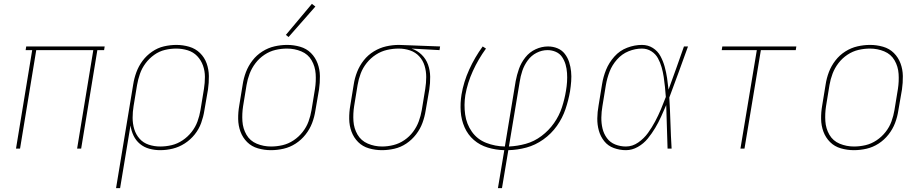

<svg xmlns="http://www.w3.org/2000/svg" viewBox="-20 -771 4792 996"><path d="M63 0H84L168 -511H464L380 0H401L485 -511H520L523 -530H116L113 -511H147Z M582 205H603L657 -120Q661 -92 673 -67Q685 -42 706 -24.5Q727 -7 754.5 0.5Q782 8 811 8Q844 8 876.5 0Q909 -8 938.5 -27Q968 -46 990 -73.5Q1012 -101 1023.5 -133Q1035 -165 1040 -197L1059 -307Q1064 -342 1063.5 -376.5Q1063 -411 1052 -442Q1041 -473 1017.5 -496Q994 -519 961.5 -528.5Q929 -538 895 -538Q863 -538 830.5 -530.5Q798 -523 769 -503Q740 -483 719.5 -455.5Q699 -428 687.5 -396.5Q676 -365 671 -333ZM811 -11Q780 -11 751.5 -20.5Q723 -30 704 -51.5Q685 -73 676.5 -101Q668 -129 668 -160Q668 -191 673 -221L691 -330Q696 -359 706 -388Q716 -417 735 -442.5Q754 -468 780 -486.5Q806 -505 835.5 -512Q865 -519 894 -519Q925 -519 954 -510Q983 -501 1003 -480Q1023 -459 1033 -431Q1043 -403 1043 -372Q1043 -341 1038 -310L1020 -200Q1015 -170 1004.5 -141Q994 -112 974 -86.5Q954 -61 927 -43Q900 -25 870.5 -18Q841 -11 811 -11Z M1385 8H1386Q1418 8 1451 0.5Q1484 -7 1513.5 -26Q1543 -45 1565 -73Q1587 -101 1599 -132.5Q1611 -164 1616 -197L1635 -307Q1640 -342 1639.5 -376.5Q1639 -411 1627.5 -442Q1616 -473 1593 -496Q1570 -519 1537 -528.5Q1504 -538 1470 -538H1469Q1437 -538 1404 -530.5Q1371 -523 1341 -504Q1311 -485 1289.5 -457Q1268 -429 1256 -397.5Q1244 -366 1239 -333L1221 -223Q1215 -189 1215.5 -154Q1216 -119 1227.5 -88Q1239 -57 1262 -34Q1285 -11 1318 -1.5Q1351 8 1385 8ZM1386 -11Q1347 -11 1312 -25.5Q1277 -40 1258.5 -72Q1240 -104 1237.5 -142.5Q1235 -181 1241 -220L1259 -330Q1264 -360 1275 -389Q1286 -418 1305.5 -443.5Q1325 -469 1352 -487Q1379 -505 1409 -512Q1439 -519 1469 -519Q1508 -519 1543 -504.5Q1578 -490 1596.5 -458Q1615 -426 1617.5 -387.5Q1620 -349 1614 -310L1596 -200Q1591 -170 1580.5 -141Q1570 -112 1550 -86.5Q1530 -61 1503 -43Q1476 -25 1446 -18Q1416 -11 1386 -11ZM1477 -579 1616 -737 1598 -751 1463 -590Z M1961 8Q1993 8 2026 0.5Q2059 -7 2088 -26.5Q2117 -46 2138.5 -74Q2160 -102 2171.5 -133.5Q2183 -165 2188 -197L2207 -307Q2212 -340 2211.5 -373Q2211 -406 2200.5 -435.5Q2190 -465 2167.5 -487Q2145 -509 2115 -519L2260 -511L2263 -530L2050 -538H2049Q2016 -538 1983 -530.5Q1950 -523 1919.5 -504.5Q1889 -486 1867 -458Q1845 -430 1832.5 -398Q1820 -366 1815 -333L1797 -223Q1791 -189 1791.5 -154Q1792 -119 1803.5 -88Q1815 -57 1838 -34Q1861 -11 1894 -1.5Q1927 8 1961 8ZM1962 -11Q1923 -11 1888 -26Q1853 -41 1834.5 -73Q1816 -105 1813.5 -143Q1811 -181 1817 -220L1835 -330Q1840 -360 1851 -389.5Q1862 -419 1882.5 -444.5Q1903 -470 1930 -487.5Q1957 -505 1987.5 -512Q2018 -519 2048 -519Q2079 -519 2107 -509.5Q2135 -500 2154.5 -479Q2174 -458 2182.5 -430Q2191 -402 2191 -371.5Q2191 -341 2186 -310L2168 -200Q2163 -171 2152.5 -142Q2142 -113 2123 -87.5Q2104 -62 2077.5 -44Q2051 -26 2021 -18.5Q1991 -11 1962 -11Z M2563 205H2584L2617 8Q2664 7 2710.5 -5.5Q2757 -18 2798.5 -47.5Q2840 -77 2869 -118Q2898 -159 2913.5 -205Q2929 -251 2937 -297Q2941 -323 2943 -349Q2945 -375 2942.5 -400Q2940 -425 2932.5 -448.5Q2925 -472 2910 -491.5Q2895 -511 2872 -520.5Q2849 -530 2823 -530Q2790 -530 2758.5 -515.5Q2727 -501 2705 -473Q2683 -445 2672 -413.5Q2661 -382 2655 -350L2599 -11Q2548 -12 2502 -30Q2456 -48 2428 -87.5Q2400 -127 2393 -177Q2386 -227 2394 -278Q2405 -341 2433 -402.5Q2461 -464 2501 -519L2484 -530Q2443 -474 2414 -410Q2385 -346 2374 -280Q2367 -236 2370 -192.5Q2373 -149 2390 -110.5Q2407 -72 2438 -45Q2469 -18 2510.5 -5.5Q2552 7 2596 8ZM2620 -11 2676 -347Q2680 -375 2689.5 -403.5Q2699 -432 2717.5 -457.5Q2736 -483 2763.5 -497Q2791 -511 2820 -511Q2843 -511 2863.5 -502Q2884 -493 2896 -475Q2908 -457 2914 -436Q2920 -415 2921.5 -392Q2923 -369 2921.5 -346Q2920 -323 2916 -300Q2909 -257 2895 -214Q2881 -171 2854 -132.5Q2827 -94 2789 -65.5Q2751 -37 2707.5 -25Q2664 -13 2620 -11Z M3227 8Q3259 8 3289 -9Q3319 -26 3340.5 -52.5Q3362 -79 3379 -107.5Q3396 -136 3409.5 -166Q3423 -196 3436 -226Q3438 -170 3439.5 -113.5Q3441 -57 3443 0H3464Q3460 -66 3458 -132.5Q3456 -199 3452 -265Q3477 -331 3501 -397.5Q3525 -464 3549 -530H3528Q3508 -474 3488.5 -418Q3469 -362 3448 -306Q3445 -336 3440.5 -366Q3436 -396 3428 -425Q3420 -454 3406 -480Q3392 -506 3367 -522Q3342 -538 3310 -538Q3272 -538 3233.5 -523.5Q3195 -509 3167 -477.5Q3139 -446 3124 -409Q3109 -372 3103 -333L3085 -223Q3079 -190 3078.5 -157Q3078 -124 3086.5 -93.5Q3095 -63 3114.5 -38.5Q3134 -14 3164.5 -3Q3195 8 3227 8ZM3227 -11Q3198 -11 3171.5 -21.5Q3145 -32 3128.5 -54.5Q3112 -77 3105.5 -104.5Q3099 -132 3099.5 -161.5Q3100 -191 3105 -220L3123 -330Q3129 -365 3142 -399Q3155 -433 3180.5 -462Q3206 -491 3240.5 -505Q3275 -519 3310 -519Q3337 -519 3359 -505Q3381 -491 3393 -469Q3405 -447 3412 -422.5Q3419 -398 3423 -372Q3427 -346 3429.5 -320Q3432 -294 3434 -268Q3422 -236 3408.5 -204Q3395 -172 3378.5 -141Q3362 -110 3341.5 -81.5Q3321 -53 3291 -32Q3261 -11 3227 -11Z M3821 0H3842L3927 -511H4108L4111 -530H3727L3724 -511H3906Z M4409 8H4410Q4442 8 4475 0.5Q4508 -7 4537.5 -26Q4567 -45 4589 -73Q4611 -101 4623 -132.5Q4635 -164 4640 -197L4659 -307Q4664 -342 4663.5 -376.5Q4663 -411 4651.5 -442Q4640 -473 4617 -496Q4594 -519 4561 -528.5Q4528 -538 4494 -538H4493Q4461 -538 4428 -530.5Q4395 -523 4365 -504Q4335 -485 4313.5 -457Q4292 -429 4280 -397.5Q4268 -366 4263 -333L4245 -223Q4239 -189 4239.5 -154Q4240 -119 4251.5 -88Q4263 -57 4286 -34Q4309 -11 4342 -1.5Q4375 8 4409 8ZM4410 -11Q4371 -11 4336 -25.5Q4301 -40 4282.5 -72Q4264 -104 4261.5 -142.5Q4259 -181 4265 -220L4283 -330Q4288 -360 4299 -389Q4310 -418 4329.5 -443.5Q4349 -469 4376 -487Q4403 -505 4433 -512Q4463 -519 4493 -519Q4532 -519 4567 -504.5Q4602 -490 4620.5 -458Q4639 -426 4641.5 -387.5Q4644 -349 4638 -310L4620 -200Q4615 -170 4604.5 -141Q4594 -112 4574 -86.5Q4554 -61 4527 -43Q4500 -25 4470 -18Q4440 -11 4410 -11Z"/></svg>

Font: Iosevka Sparkle Thin Oblique
Style: Regular
Weight: 100
Italic angle: -9°
Designer: Belleve Invis
Foundry: Belleve Invis
Version: Version 4.5.0; ttfautohint (v1.8.3)